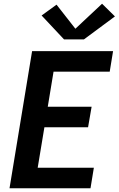

<svg xmlns="http://www.w3.org/2000/svg" viewBox="-20 -1009 640 1029"><path d="M31 0 152 -735H586L568 -625H267L236 -437H471L452 -327H218L182 -110H483L465 0ZM430 -798H323L203 -926L283 -984L384 -855L527 -989L596 -921Z"/></svg>

Font: Iosevka SS04 XBd Ex Obl
Style: Regular
Weight: 800
Width: 7
Italic angle: -9°
Monospace: yes
Designer: Belleve Invis
Foundry: Belleve Invis
Version: Version 19.0.0; ttfautohint (v1.8.4)